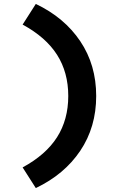

<svg xmlns="http://www.w3.org/2000/svg" viewBox="-20 -731 640 976"><path d="M162 -711Q307 -642 388 -521.5Q469 -401 469 -243Q469 -85 388 35.5Q307 156 162 225L95 120Q213 56 270 -33.5Q327 -123 327 -243Q327 -363 270 -452.5Q213 -542 95 -606Z"/></svg>

Font: Red Hat Mono
Style: Bold
Weight: 700
Monospace: yes
Designer: Pentagram, MCKL
Foundry: Pentagram, MCKL
Version: Version 1.023; ttfautohint (v1.8.3)